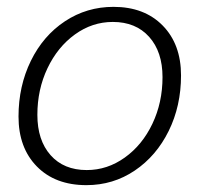

<svg xmlns="http://www.w3.org/2000/svg" viewBox="-20 -530 583 560"><path d="M34 -190Q34 -279 70 -352.5Q106 -426 169.5 -468Q233 -510 311 -510Q401 -510 454.5 -455.5Q508 -401 508 -310Q508 -221 472 -148Q436 -75 373 -32.5Q310 10 232 10Q141 10 87.5 -44.5Q34 -99 34 -190ZM454 -305Q454 -379 415 -422.5Q376 -466 309 -466Q249 -466 198.5 -429.5Q148 -393 118.5 -331Q89 -269 89 -195Q89 -121 127.5 -77.5Q166 -34 233 -34Q293 -34 344 -70.5Q395 -107 424.5 -169Q454 -231 454 -305Z"/></svg>

Font: Sarabun ExtraLight
Style: Italic
Weight: 275
Italic angle: -10°
Designer: Suppakit Chalermlarp | Katatrad Co.,Ltd.
Foundry: Cadson Demak Co.,Ltd.
Version: Version 1.000; ttfautohint (v1.6)